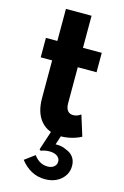

<svg xmlns="http://www.w3.org/2000/svg" viewBox="-145 -767 719 1111"><g transform="rotate(15 215.0 -212.0)"><path d="M267 16Q190.5 16 148 -32.8Q105.5 -81.5 105.5 -169V-395.5H37V-512H105.5V-704H259V-512H371.5V-395.5H259V-180Q259 -151 270.8 -136Q282.5 -121 304 -121Q328 -121 350 -137L388.5 -14Q362.5 0 330.2 8Q298 16 267 16ZM241 279.5Q198.5 279.5 162 260.2Q125.5 241 95.5 203L155.5 158.5Q189 204.5 238 204.5Q262 204.5 276.5 192.5Q291 180.5 291 161.5Q291 141 273.5 129Q256 117 227.5 117Q213.5 117 199 120Q184.5 123 177 127L168.5 120.5L208 0H273L250.5 68.5Q268.5 67.5 285 70.8Q301.5 74 314.5 81Q343 90.5 359 112.2Q375 134 375 164.5Q375 214.5 337.5 247Q300 279.5 241 279.5Z"/></g></svg>

Font: Spartan Thin
Style: Bold
Weight: 700
Version: Version 1.004